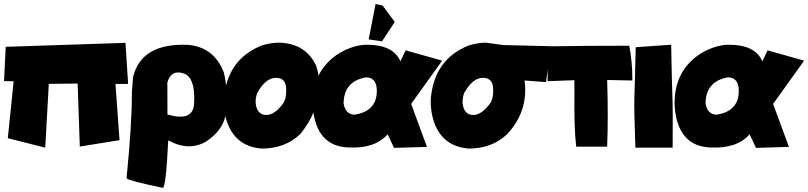

<svg xmlns="http://www.w3.org/2000/svg" viewBox="-20 -726 3995 949"><path d="M8.3 -494.6 600.1 -514.2 613.3 -311H550.8L570.8 -33.2L374.5 -1.5L363.8 -313L221.2 -311.5L203.6 3.9L18.6 -43L47.4 -324.2L0 -325.2Z M637.7 -345.2Q678.7 -513.2 906.7 -504.4Q1037.1 -494.6 1085.9 -368.7Q1104.5 -301.3 1097.2 -187Q1097.2 -93.8 1002 -28.3Q914.6 24.4 811.5 -32.2Q800.3 202.6 784.2 202.6Q611.3 166 605.5 155.3Q632.8 -121.1 631.8 -270.5ZM807.1 -317.9 807.6 -190.9V-160.2Q931.2 -124 939 -209Q947.8 -344.2 886.5 -363.5Q825.2 -382.8 807.1 -317.9Z M1358.9 -515.1Q1490.7 -512.2 1543 -400.4Q1558.6 -355.5 1555.7 -301.3Q1555.7 -174.8 1463.9 -63Q1389.2 8.3 1273.4 8.3Q1138.2 -2.4 1098.1 -135.7Q1085.4 -178.7 1085.9 -233.4Q1101.1 -431.6 1272.9 -501Q1318.4 -515.1 1358.9 -515.1ZM1243.7 -215.3Q1250.5 -157.7 1296.4 -157.7Q1338.9 -157.7 1381.8 -218.3Q1396.5 -244.6 1394.5 -283.7Q1394.5 -341.3 1344.2 -341.3Q1292.5 -341.3 1251 -265.6Q1242.2 -240.2 1243.7 -215.3Z M1793.9 -504.9Q1923.8 -504.9 1959 -422.9L1984.9 -477.1L2165.5 -426.3L2012.2 -212.4L2090.3 0L1927.7 4.9L1896 -62Q1832.5 9.3 1704.6 2.9Q1542.5 -1.5 1525.9 -196.3Q1517.1 -372.1 1653.3 -460.9Q1727.5 -504.9 1793.9 -504.9ZM1678.2 -215.3Q1687.5 -159.2 1734.4 -159.2Q1837.4 -176.3 1842.3 -267.6Q1846.2 -341.8 1790.5 -343.8Q1680.2 -325.7 1678.2 -215.3ZM1836.4 -706.1 1871.1 -698.7 1931.2 -617.7 1868.2 -521.5 1802.2 -531.2Z M2381.8 -515.1Q2402.3 -512.7 2466.3 -503.4L2702.6 -497.6L2678.7 -320.3L2572.8 -328.1Q2592.8 -176.8 2486.8 -63Q2412.1 8.3 2296.4 8.3Q2161.1 -2.4 2121.1 -135.7Q2108.4 -178.7 2108.9 -233.4Q2124 -431.6 2295.9 -501Q2341.3 -515.1 2381.8 -515.1ZM2266.6 -215.3Q2273.4 -157.7 2319.3 -157.7Q2361.8 -157.7 2404.8 -218.3Q2419.4 -244.6 2417.5 -283.7Q2417.5 -341.3 2367.2 -341.3Q2315.4 -341.3 2273.9 -265.6Q2265.1 -240.2 2266.6 -215.3Z M3090.3 -500Q3106 -417.5 3105.5 -328.1L2981 -330.6Q2986.8 -150.4 2981 -1H2828.1Q2816.9 -90.3 2819.3 -277.8L2818.8 -329.6L2686.5 -324.7Q2686 -440.4 2699.2 -497.1Q2865.2 -500 3090.3 -500Z M3297.4 -504.9Q3300.8 -311.5 3303.5 -248.3Q3306.2 -185.1 3304.7 3.9H3120.6Q3113.3 -185.1 3115.7 -250.5Q3118.2 -315.9 3122.1 -492.7Z M3583 -504.9Q3712.9 -504.9 3748 -422.9L3773.9 -477.1L3954.6 -426.3L3801.3 -212.4L3879.4 0L3716.8 4.9L3685.1 -62Q3621.6 9.3 3493.7 2.9Q3331.5 -1.5 3314.9 -196.3Q3306.2 -372.1 3442.4 -460.9Q3516.6 -504.9 3583 -504.9ZM3467.3 -215.3Q3476.6 -159.2 3523.4 -159.2Q3626.5 -176.3 3631.3 -267.6Q3635.3 -341.8 3579.6 -343.8Q3469.2 -325.7 3467.3 -215.3Z"/></svg>

Font: Lapsus Pro (theguybrush.com)
Style: Bold
Weight: 700
Designer: Jose Roses
Version: Version 1.00 February 9, 2018, initial release